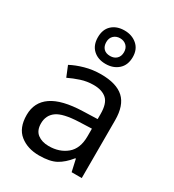

<svg xmlns="http://www.w3.org/2000/svg" viewBox="-196 -929 954 1051"><g transform="rotate(30 280.5 -403.5)"><path d="M288 -545Q386 -545 433 -502Q480 -459 480 -365V0H416L399 -76H395Q360 -32 321.5 -11Q283 10 215 10Q142 10 94 -28.5Q46 -67 46 -149Q46 -229 109 -272.5Q172 -316 303 -320L394 -323V-355Q394 -422 365 -448Q336 -474 283 -474Q241 -474 203 -461.5Q165 -449 132 -433L105 -499Q140 -518 188 -531.5Q236 -545 288 -545ZM314 -259Q214 -255 175.5 -227Q137 -199 137 -148Q137 -103 164.5 -82Q192 -61 235 -61Q303 -61 348 -98.5Q393 -136 393 -214V-262ZM280 -606Q231 -606 201 -634Q171 -662 171 -712Q171 -762 201 -789.5Q231 -817 280 -817Q327 -817 359 -789.5Q391 -762 391 -713Q391 -662 359.5 -634Q328 -606 280 -606ZM280 -656Q305 -656 320.5 -671Q336 -686 336 -712Q336 -738 320 -753Q304 -768 280 -768Q256 -768 240 -753Q224 -738 224 -712Q224 -686 238.5 -671Q253 -656 280 -656Z"/></g></svg>

Font: Noto Sans Bamum
Style: Regular
Weight: 400
Designer: Monotype Design Team
Foundry: Monotype Imaging Inc.
Version: Version 2.001